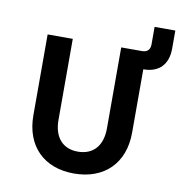

<svg xmlns="http://www.w3.org/2000/svg" viewBox="-77 -731 764 812"><g transform="rotate(10 305.5 -325.0)"><path d="M82 -203C82 -71 164 10 293 10C423 10 506 -71 506 -203V-475C576 -475 611 -517 611 -582V-660H522V-585C522 -562 510 -550 487 -550H398V-202C398 -127 359 -84 293 -84C229 -84 190 -127 190 -202V-550H82Z"/></g></svg>

Font: Tekne LDO SemiBold
Style: Regular
Weight: 600
Monospace: yes
Designer: Alessio Laiso, Mario Rullo, Paolo Rosset
Foundry: Alessio Laiso
Version: Version 1.000;hotconv 1.0.109;makeotfexe 2.5.65596